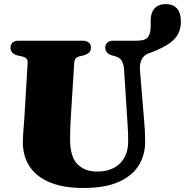

<svg xmlns="http://www.w3.org/2000/svg" viewBox="-20 -898 900 934"><path d="M599.5 -310 583.5 -559Q582 -586.5 572 -602.2Q562 -618 541.5 -624L527 -628Q492 -637.5 492 -666.5Q492 -681.5 502.2 -690.8Q512.5 -700 531 -700H645Q686.5 -700 699.8 -717.5Q713 -735 713 -771.5V-798Q713 -836.5 732 -857.2Q751 -878 786.5 -878Q823 -878 841.5 -856Q860 -834 860 -794.5Q860 -760.5 847.5 -734.8Q835 -709 804.5 -687.5Q774 -666 720 -644.5L702 -638Q681 -631 669.5 -609.2Q658 -587.5 661 -554L681 -312.5Q683.5 -286 684.8 -260.5Q686 -235 686 -207.5Q686 -144 654.8 -93.2Q623.5 -42.5 557 -13Q490.5 16.5 385 16.5Q289 16.5 223.5 -10.5Q158 -37.5 124.5 -87.5Q91 -137.5 91 -207Q91 -221 92.5 -243Q94 -265 95.8 -287.5Q97.5 -310 98.5 -325L114.5 -590.5Q115.5 -605 109 -612.5Q102.5 -620 86.5 -623.5L66.5 -628Q31 -636.5 31 -666.5Q31 -681.5 41.2 -690.8Q51.5 -700 70.5 -700H382.5Q401.5 -700 412 -690.8Q422.5 -681.5 422.5 -666.5Q422.5 -651 413 -642.2Q403.5 -633.5 386.5 -628.5L365.5 -623.5Q353.5 -620.5 347.8 -613Q342 -605.5 341 -591L324 -320Q322 -289.5 321.5 -263.2Q321 -237 321 -219.5Q321 -136.5 356.2 -100Q391.5 -63.5 453.5 -63.5Q500.5 -63.5 534 -81.2Q567.5 -99 585.5 -131.8Q603.5 -164.5 603.5 -210Q603.5 -245.5 602 -267.8Q600.5 -290 599.5 -310Z"/></svg>

Font: Fraunces Black
Style: Regular
Weight: 900
Version: Version 1.000;[b76b70a41]